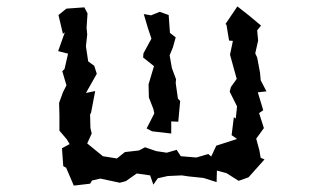

<svg xmlns="http://www.w3.org/2000/svg" viewBox="-20 -550 1040 601"><path d="M453 -502 430 -506 443 -462 454 -429 429 -383 428 -370 462 -343 445 -286 446 -245 460 -209 463 -195 439 -148 456 -139 516 -132V-170L538 -169L544 -234L537 -241L530 -290L531 -302L518 -337L511 -377L521 -401L530 -433L512 -447L508 -503L480 -513ZM162 -390 193 -382 182 -334 175 -327 188 -283 177 -261 165 -228 166 -188V-141L189 -114L198 -99L174 -86L178 -30L187 -25L211 31L262 25L268 15L294 9L355 22L374 17L408 -7L450 -1L460 28L474 8L505 1L549 -1L569 2L617 7L658 20L659 -16L689 -8L727 16L758 5L808 -51L796 -56L792 -79L782 -116L806 -149L791 -196L804 -205L787 -261L814 -264L796 -299L794 -322L785 -370L779 -383L788 -423L785 -455L797 -470L760 -501L723 -530L686 -475L689 -472L697 -423L709 -422L700 -379L714 -328L721 -303L703 -278L699 -263L722 -217L718 -179L712 -183L705 -127L722 -115L657 -94L641 -60L632 -68L595 -57L546 -61L533 -81L502 -72L469 -77L434 -89L415 -79L371 -74L346 -54L302 -61L253 -101L267 -132L263 -150L262 -192L265 -197L278 -265L249 -259L283 -319L275 -344L256 -358L249 -405L253 -442L251 -463L254 -508L244 -527L188 -523L163 -503L177 -444L183 -449Z"/></svg>

Font: チョークS
Style: Regular
Weight: 400
Designer: [Stick] Fontworks Inc.
Foundry: [Stick] Fontworks Inc.
Version: Version 1.200;FEAKit 1.0